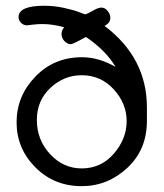

<svg xmlns="http://www.w3.org/2000/svg" viewBox="-20 -636 565 661"><path d="M262.2 -439Q319.3 -439 377.9 -405.8Q343.8 -462.9 275.9 -508.8Q231 -483.9 224.1 -483.9Q211.9 -483.9 201.9 -494.4Q191.9 -504.9 191.9 -519Q191.9 -532.2 201.2 -542Q161.1 -553.2 126 -553.2Q107.9 -553.2 91.6 -551Q75.2 -548.8 73.2 -548.8Q61 -548.8 52.5 -557.4Q43.9 -565.9 43.9 -577.1Q43.9 -616.2 131.8 -616.2Q166 -616.2 199 -609.1Q231.9 -602.1 251.5 -594.5Q271 -586.9 272.9 -586.9Q278.8 -586.9 298.3 -598.4Q317.9 -609.9 329.1 -609.9Q341.3 -609.9 350.6 -598.4Q359.9 -586.9 359.9 -574.2Q359.9 -557.1 339.8 -546.9Q485.8 -437 485.8 -266.1V-223.1Q486.8 -122.1 418.9 -58.6Q351.1 4.9 261.2 4.9Q166 4.9 101.6 -60.1Q37.1 -125 37.1 -215.1Q37.1 -305.2 101.6 -372.1Q166 -439 262.2 -439ZM106.9 -223.1Q106.9 -154.3 152.6 -105.2Q198.2 -56.2 261.2 -56.2Q328.1 -56.2 372.1 -107.2Q416 -158.2 416 -219Q416 -279.8 371.6 -328.4Q327.1 -377 261.2 -377Q200.2 -377 153.6 -333.5Q106.9 -290 106.9 -223.1Z"/></svg>

Font: CMU Typewriter Text Variable Width
Style: Medium
Weight: 500
Version: Version 0.7.0